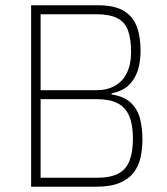

<svg xmlns="http://www.w3.org/2000/svg" viewBox="-20 -708 632 728"><path d="M98 0V-688H351Q414 -688 449 -667Q484 -646 498.5 -607.5Q513 -569 513 -516Q513 -473 502 -439.5Q491 -406 467 -384Q443 -362 403 -354V-350Q453 -342 478 -316.5Q503 -291 511.5 -256Q520 -221 520 -180Q520 -144 513 -111.5Q506 -79 487 -54Q468 -29 433.5 -14.5Q399 0 343 0ZM134 -34H347Q399 -34 429 -50Q459 -66 471.5 -99.5Q484 -133 484 -183Q484 -235 470 -268Q456 -301 426 -316.5Q396 -332 347 -332H134ZM134 -366H344Q387 -366 416.5 -383Q446 -400 461.5 -432.5Q477 -465 477 -510Q477 -560 465.5 -592Q454 -624 425 -639Q396 -654 344 -654H134Z"/></svg>

Font: Saira SemiCondensed Thin
Style: Regular
Weight: 250
Width: 4
Designer: Hector Gatti with collaboration of the Omnibus-Type team
Foundry: Omnibus-Type
Version: Version 1.101